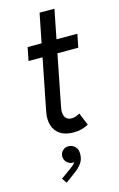

<svg xmlns="http://www.w3.org/2000/svg" viewBox="-141 -742 661 1065"><g transform="rotate(-15 189.5 -210.0)"><path d="M213.4 5.9Q166.5 5.9 137.2 -13.2Q107.9 -32.2 97.2 -66.4Q86.4 -100.6 95.2 -145.5L201.7 -684.6H287.1L181.6 -149.4Q173.8 -111.3 185.3 -91.8Q196.8 -72.3 223.1 -72.3Q235.8 -72.3 248.5 -77.1Q261.2 -82 270 -86.9L299.3 -15.6Q281.7 -5.4 260 0.2Q238.3 5.9 213.4 5.9ZM73.2 -441.4 88.4 -517.6H374L358.9 -441.4ZM103.5 265.1 83.5 237.3 136.7 199.2Q147.5 191.4 157.7 183.1Q168 174.8 174.6 164.3Q181.2 153.8 180.7 141.1H192.4Q190.9 150.9 184.3 158.9Q177.7 167 163.6 167Q147 167 131.8 153.1Q116.7 139.2 116.7 118.2Q116.7 100.1 130.1 86.2Q143.6 72.3 164.6 72.3Q184.6 72.3 200.7 86.9Q216.8 101.6 216.8 129.9Q216.8 163.1 198.7 186Q180.7 209 159.7 223.1Z"/></g></svg>

Font: Reddit Sans
Style: Italic
Weight: 400
Italic angle: -11.25°
Designer: Stephen Hutchings
Version: Version 1.013